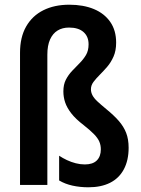

<svg xmlns="http://www.w3.org/2000/svg" viewBox="-20 -785 597 815"><path d="M473 -604Q473 -570 462 -545Q451 -520 435 -501.5Q419 -483 403.5 -467.5Q388 -452 377 -437.5Q366 -423 366 -406Q366 -393 372.5 -380.5Q379 -368 393.5 -354.5Q408 -341 431 -322Q463 -296 484 -272Q505 -248 515.5 -221Q526 -194 526 -158Q526 -104 505.5 -66Q485 -28 447 -9Q409 10 355 10Q320 10 288 3Q256 -4 231 -19V-124Q246 -114 264 -105.5Q282 -97 301.5 -92Q321 -87 340 -87Q374 -87 391 -104Q408 -121 408 -151Q408 -169 401.5 -184Q395 -199 379 -215.5Q363 -232 335 -254Q301 -280 282.5 -304Q264 -328 256.5 -350.5Q249 -373 249 -397Q249 -426 259.5 -446.5Q270 -467 286 -484Q302 -501 318 -517Q334 -533 345 -551.5Q356 -570 356 -597Q356 -630 334.5 -649Q313 -668 273 -668Q245 -668 224.5 -655.5Q204 -643 192.5 -617.5Q181 -592 181 -553V0H65V-561Q65 -627 91 -672.5Q117 -718 164 -741.5Q211 -765 274 -765Q334 -765 378.5 -746.5Q423 -728 448 -692Q473 -656 473 -604Z"/></svg>

Font: Noto Sans Khmer Condensed SemiBold
Style: Regular
Weight: 600
Width: 3
Designer: Danh Hong and the Monotype Design Team
Foundry: Monotype Imaging Inc.
Version: Version 2.004